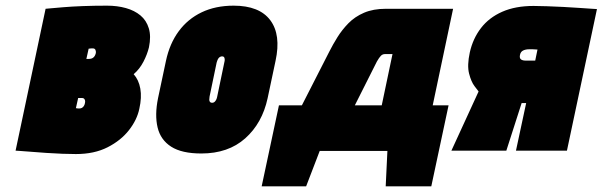

<svg xmlns="http://www.w3.org/2000/svg" viewBox="-20 -532 2128 678"><path d="M452 -270Q473 -288 486.5 -314Q500 -340 506 -365Q514 -404 505.5 -432Q497 -460 476 -477.5Q455 -495 424.5 -503.5Q394 -512 358 -512Q312 -512 272.5 -510.5Q233 -509 203.5 -506.5Q174 -504 157.5 -502.5Q141 -501 141 -501L35 0Q35 0 50.5 1Q66 2 90.5 4Q115 6 144 8Q173 10 200.5 11Q228 12 248 12Q313 12 360 -12Q407 -36 435.5 -72.5Q464 -109 472 -148Q481 -188 475.5 -219Q470 -250 452 -270ZM309 -361Q312 -361 314 -359.5Q316 -358 317 -356Q318 -354 318.5 -350.5Q319 -347 318 -343Q317 -339 314.5 -334.5Q312 -330 307 -327Q302 -324 295 -324H285L293 -360Q295 -360 297 -360.5Q299 -361 301 -361Q303 -361 305 -361Q307 -361 309 -361ZM261 -149Q260 -149 258.5 -149Q257 -149 255.5 -149Q254 -149 252 -149.5Q250 -150 248 -150L256 -186H268Q272 -186 274.5 -185Q277 -184 278.5 -181.5Q280 -179 280.5 -176Q281 -173 280 -168Q279 -162 276 -157.5Q273 -153 269 -151Q265 -149 261 -149Z M925 -185 953 -317Q973 -409 934.5 -460.5Q896 -512 805 -512Q741 -512 692 -488.5Q643 -465 611 -421.5Q579 -378 566 -317L538 -185Q526 -126 536.5 -82Q547 -38 584.5 -14Q622 10 691 10Q786 10 846 -43.5Q906 -97 925 -185ZM772 -311 747 -191Q746 -185 743.5 -180Q741 -175 737.5 -172Q734 -169 729 -169Q724 -169 721.5 -172Q719 -175 719 -180Q719 -185 720 -191L745 -311Q747 -318 749.5 -323Q752 -328 756 -330.5Q760 -333 764 -333Q769 -333 771 -330.5Q773 -328 773.5 -323Q774 -318 772 -311Z M1508 -160 1580 -501H1343Q1298 -501 1265.5 -487Q1233 -473 1210.5 -450Q1188 -427 1171.5 -400.5Q1155 -374 1143 -350L1046 -160H965L904 126H1061L1109 1H1348L1342 126H1503L1564 -160ZM1233 -160 1311 -315Q1315 -322 1318.5 -327Q1322 -332 1325 -335Q1328 -338 1331.5 -339.5Q1335 -341 1339 -341H1366L1328 -160Z M1864 -511Q1800 -511 1753.5 -490.5Q1707 -470 1678.5 -433Q1650 -396 1639 -347Q1629 -301 1636.5 -272Q1644 -243 1655.5 -228Q1667 -213 1670 -209L1574 0H1768L1822 -168Q1823 -168 1824 -168Q1825 -168 1826 -168Q1827 -168 1827 -168H1838L1802 0H1982L2088 -500Q2088 -500 2071 -501Q2054 -502 2027 -504Q2000 -506 1969.5 -507.5Q1939 -509 1911 -510Q1883 -511 1864 -511ZM1837 -318Q1831 -318 1827 -319Q1823 -320 1820 -322Q1817 -324 1816 -328Q1815 -332 1816 -337Q1818 -349 1827 -353.5Q1836 -358 1849 -358Q1851 -358 1854 -358Q1857 -358 1861 -358Q1865 -358 1869.5 -357.5Q1874 -357 1878 -357L1870 -318Z"/></svg>

Font: Advent Pro Black
Style: Italic
Weight: 900
Italic angle: -12°
Version: Version 3.000